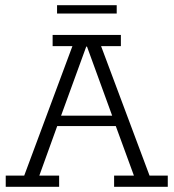

<svg xmlns="http://www.w3.org/2000/svg" viewBox="-20 -717 666 737"><path d="M2 0V-43H73L258 -540H182V-583H444V-540H368L554 -43H624V0H418V-43H494L419 -248L442 -233H191L205 -248L131 -43H207V0ZM209 -258 199 -273H423L416 -258L314 -538H311ZM199 -665V-697H428V-665Z"/></svg>

Font: Rokkitt Light
Style: Regular
Weight: 300
Version: Version 3.103